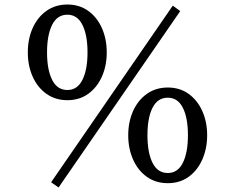

<svg xmlns="http://www.w3.org/2000/svg" viewBox="-20 -795 1040 849"><path d="M278 -352Q225 -352 185.5 -380Q146 -408 124.5 -456Q103 -504 103 -563Q103 -623 124.5 -671Q146 -719 185.5 -747Q225 -775 278 -775Q331 -775 370 -747Q409 -719 430.5 -671Q452 -623 452 -563Q452 -504 430.5 -456Q409 -408 370 -380Q331 -352 278 -352ZM722 15Q669 15 629.5 -13Q590 -41 568.5 -89.5Q547 -138 547 -197Q547 -256 568.5 -304Q590 -352 629.5 -380Q669 -408 722 -408Q775 -408 814 -380Q853 -352 874.5 -304Q896 -256 896 -197Q896 -138 874.5 -89.5Q853 -41 814 -13Q775 15 722 15ZM722 -30Q766 -30 788.5 -75Q811 -120 811 -197Q811 -274 788.5 -318.5Q766 -363 722 -363Q677 -363 654.5 -318.5Q632 -274 632 -197Q632 -120 654.5 -75Q677 -30 722 -30ZM278 -397Q322 -397 344.5 -442Q367 -487 367 -563Q367 -640 344.5 -685Q322 -730 278 -730Q233 -730 210.5 -685Q188 -640 188 -563Q188 -487 210.5 -442Q233 -397 278 -397ZM239 34 206 11 744 -770 777 -746Z"/></svg>

Font: TsukuhouMincho
Style: Regular
Weight: 400
Designer: Iose
Foundry: Typographish
Version: Version 1.001; ttfautohint (v1.8.3)